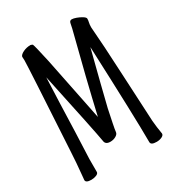

<svg xmlns="http://www.w3.org/2000/svg" viewBox="-173 -815 847 926"><g transform="rotate(-30 250.0 -352.0)"><path d="M64 7Q33 7 33 -9L36 -41Q42 -100 45 -159Q72 -619 72 -653Q71 -661 71 -674Q74 -685 93 -694Q112 -703 134 -703Q144 -700 145 -698Q150 -687 171 -591L242 -240Q284 -423 348 -671Q351 -684 353.5 -697.5Q356 -711 368 -711Q377 -711 392.5 -705.5Q408 -700 421.5 -691.5Q435 -683 435 -676Q435 -666 432.5 -656Q430 -646 430 -630Q438 -537 447 -349L460 -93Q463 -56 470 -16Q470 -6 457 0Q444 6 428 6Q396 6 396 -11Q396 -143 379 -550Q328 -351 304 -252Q295 -209 288.5 -177Q282 -145 281 -133.5Q280 -122 266 -114Q252 -106 235 -106Q207 -106 205 -129Q196 -184 122 -530Q116 -392 111 -230L105 -84V-12Q104 -3 91 2Q78 7 64 7Z"/></g></svg>

Font: LXGW WenKai Mono Lite
Style: Regular
Weight: 400
Monospace: yes
Designer: LXGW / Fontworks Inc.
Foundry: LXGW / Fontworks Inc.
Version: Version 1.520; June 14, 2025